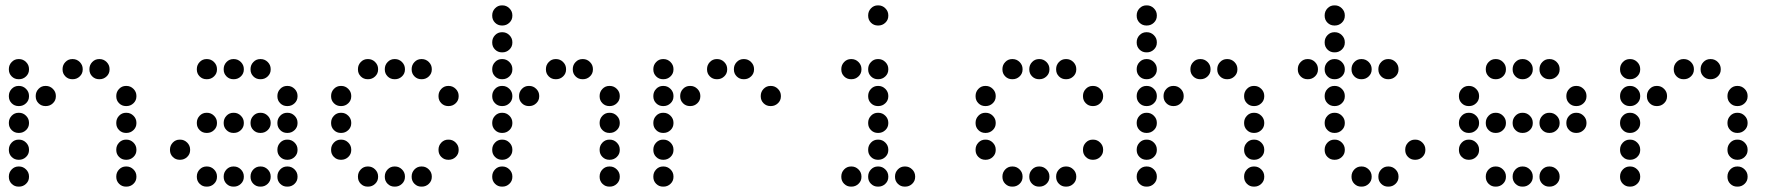

<svg xmlns="http://www.w3.org/2000/svg" viewBox="-20 -708 6640 715"><path d="M49 -488Q34 -488 23.5 -477Q13 -466 13 -451V-449Q13 -434 23.5 -423.5Q34 -413 49 -413H51Q66 -413 77 -423.5Q88 -434 88 -449V-451Q88 -466 77 -477Q66 -488 51 -488ZM249 -488Q234 -488 223.5 -477Q213 -466 213 -451V-449Q213 -434 223.5 -423.5Q234 -413 249 -413H251Q266 -413 277 -423.5Q288 -434 288 -449V-451Q288 -466 277 -477Q266 -488 251 -488ZM349 -488Q334 -488 323.5 -477Q313 -466 313 -451V-449Q313 -434 323.5 -423.5Q334 -413 349 -413H351Q366 -413 377 -423.5Q388 -434 388 -449V-451Q388 -466 377 -477Q366 -488 351 -488ZM49 -388Q34 -388 23.5 -377Q13 -366 13 -351V-349Q13 -334 23.5 -323.5Q34 -313 49 -313H51Q66 -313 77 -323.5Q88 -334 88 -349V-351Q88 -366 77 -377Q66 -388 51 -388ZM149 -388Q134 -388 123.5 -377Q113 -366 113 -351V-349Q113 -334 123.5 -323.5Q134 -313 149 -313H151Q166 -313 177 -323.5Q188 -334 188 -349V-351Q188 -366 177 -377Q166 -388 151 -388ZM449 -388Q434 -388 423.5 -377Q413 -366 413 -351V-349Q413 -334 423.5 -323.5Q434 -313 449 -313H451Q466 -313 477 -323.5Q488 -334 488 -349V-351Q488 -366 477 -377Q466 -388 451 -388ZM49 -288Q34 -288 23.5 -277Q13 -266 13 -251V-249Q13 -234 23.5 -223.5Q34 -213 49 -213H51Q66 -213 77 -223.5Q88 -234 88 -249V-251Q88 -266 77 -277Q66 -288 51 -288ZM449 -288Q434 -288 423.5 -277Q413 -266 413 -251V-249Q413 -234 423.5 -223.5Q434 -213 449 -213H451Q466 -213 477 -223.5Q488 -234 488 -249V-251Q488 -266 477 -277Q466 -288 451 -288ZM49 -188Q34 -188 23.5 -177Q13 -166 13 -151V-149Q13 -134 23.5 -123.5Q34 -113 49 -113H51Q66 -113 77 -123.5Q88 -134 88 -149V-151Q88 -166 77 -177Q66 -188 51 -188ZM449 -188Q434 -188 423.5 -177Q413 -166 413 -151V-149Q413 -134 423.5 -123.5Q434 -113 449 -113H451Q466 -113 477 -123.5Q488 -134 488 -149V-151Q488 -166 477 -177Q466 -188 451 -188ZM49 -88Q34 -88 23.5 -77Q13 -66 13 -51V-49Q13 -34 23.5 -23.5Q34 -13 49 -13H51Q66 -13 77 -23.5Q88 -34 88 -49V-51Q88 -66 77 -77Q66 -88 51 -88ZM449 -88Q434 -88 423.5 -77Q413 -66 413 -51V-49Q413 -34 423.5 -23.5Q434 -13 449 -13H451Q466 -13 477 -23.5Q488 -34 488 -49V-51Q488 -66 477 -77Q466 -88 451 -88Z M749 -488Q734 -488 723.5 -477Q713 -466 713 -451V-449Q713 -434 723.5 -423.5Q734 -413 749 -413H751Q766 -413 777 -423.5Q788 -434 788 -449V-451Q788 -466 777 -477Q766 -488 751 -488ZM849 -488Q834 -488 823.5 -477Q813 -466 813 -451V-449Q813 -434 823.5 -423.5Q834 -413 849 -413H851Q866 -413 877 -423.5Q888 -434 888 -449V-451Q888 -466 877 -477Q866 -488 851 -488ZM949 -488Q934 -488 923.5 -477Q913 -466 913 -451V-449Q913 -434 923.5 -423.5Q934 -413 949 -413H951Q966 -413 977 -423.5Q988 -434 988 -449V-451Q988 -466 977 -477Q966 -488 951 -488ZM1049 -388Q1034 -388 1023.5 -377Q1013 -366 1013 -351V-349Q1013 -334 1023.5 -323.5Q1034 -313 1049 -313H1051Q1066 -313 1077 -323.5Q1088 -334 1088 -349V-351Q1088 -366 1077 -377Q1066 -388 1051 -388ZM749 -288Q734 -288 723.5 -277Q713 -266 713 -251V-249Q713 -234 723.5 -223.5Q734 -213 749 -213H751Q766 -213 777 -223.5Q788 -234 788 -249V-251Q788 -266 777 -277Q766 -288 751 -288ZM849 -288Q834 -288 823.5 -277Q813 -266 813 -251V-249Q813 -234 823.5 -223.5Q834 -213 849 -213H851Q866 -213 877 -223.5Q888 -234 888 -249V-251Q888 -266 877 -277Q866 -288 851 -288ZM949 -288Q934 -288 923.5 -277Q913 -266 913 -251V-249Q913 -234 923.5 -223.5Q934 -213 949 -213H951Q966 -213 977 -223.5Q988 -234 988 -249V-251Q988 -266 977 -277Q966 -288 951 -288ZM1049 -288Q1034 -288 1023.5 -277Q1013 -266 1013 -251V-249Q1013 -234 1023.5 -223.5Q1034 -213 1049 -213H1051Q1066 -213 1077 -223.5Q1088 -234 1088 -249V-251Q1088 -266 1077 -277Q1066 -288 1051 -288ZM649 -188Q634 -188 623.5 -177Q613 -166 613 -151V-149Q613 -134 623.5 -123.5Q634 -113 649 -113H651Q666 -113 677 -123.5Q688 -134 688 -149V-151Q688 -166 677 -177Q666 -188 651 -188ZM1049 -188Q1034 -188 1023.5 -177Q1013 -166 1013 -151V-149Q1013 -134 1023.5 -123.5Q1034 -113 1049 -113H1051Q1066 -113 1077 -123.5Q1088 -134 1088 -149V-151Q1088 -166 1077 -177Q1066 -188 1051 -188ZM749 -88Q734 -88 723.5 -77Q713 -66 713 -51V-49Q713 -34 723.5 -23.5Q734 -13 749 -13H751Q766 -13 777 -23.5Q788 -34 788 -49V-51Q788 -66 777 -77Q766 -88 751 -88ZM849 -88Q834 -88 823.5 -77Q813 -66 813 -51V-49Q813 -34 823.5 -23.5Q834 -13 849 -13H851Q866 -13 877 -23.5Q888 -34 888 -49V-51Q888 -66 877 -77Q866 -88 851 -88ZM949 -88Q934 -88 923.5 -77Q913 -66 913 -51V-49Q913 -34 923.5 -23.5Q934 -13 949 -13H951Q966 -13 977 -23.5Q988 -34 988 -49V-51Q988 -66 977 -77Q966 -88 951 -88ZM1049 -88Q1034 -88 1023.5 -77Q1013 -66 1013 -51V-49Q1013 -34 1023.5 -23.5Q1034 -13 1049 -13H1051Q1066 -13 1077 -23.5Q1088 -34 1088 -49V-51Q1088 -66 1077 -77Q1066 -88 1051 -88Z M1349 -488Q1334 -488 1323.5 -477Q1313 -466 1313 -451V-449Q1313 -434 1323.5 -423.5Q1334 -413 1349 -413H1351Q1366 -413 1377 -423.5Q1388 -434 1388 -449V-451Q1388 -466 1377 -477Q1366 -488 1351 -488ZM1449 -488Q1434 -488 1423.5 -477Q1413 -466 1413 -451V-449Q1413 -434 1423.5 -423.5Q1434 -413 1449 -413H1451Q1466 -413 1477 -423.5Q1488 -434 1488 -449V-451Q1488 -466 1477 -477Q1466 -488 1451 -488ZM1549 -488Q1534 -488 1523.5 -477Q1513 -466 1513 -451V-449Q1513 -434 1523.5 -423.5Q1534 -413 1549 -413H1551Q1566 -413 1577 -423.5Q1588 -434 1588 -449V-451Q1588 -466 1577 -477Q1566 -488 1551 -488ZM1249 -388Q1234 -388 1223.5 -377Q1213 -366 1213 -351V-349Q1213 -334 1223.5 -323.5Q1234 -313 1249 -313H1251Q1266 -313 1277 -323.5Q1288 -334 1288 -349V-351Q1288 -366 1277 -377Q1266 -388 1251 -388ZM1649 -388Q1634 -388 1623.5 -377Q1613 -366 1613 -351V-349Q1613 -334 1623.5 -323.5Q1634 -313 1649 -313H1651Q1666 -313 1677 -323.5Q1688 -334 1688 -349V-351Q1688 -366 1677 -377Q1666 -388 1651 -388ZM1249 -288Q1234 -288 1223.5 -277Q1213 -266 1213 -251V-249Q1213 -234 1223.5 -223.5Q1234 -213 1249 -213H1251Q1266 -213 1277 -223.5Q1288 -234 1288 -249V-251Q1288 -266 1277 -277Q1266 -288 1251 -288ZM1249 -188Q1234 -188 1223.5 -177Q1213 -166 1213 -151V-149Q1213 -134 1223.5 -123.5Q1234 -113 1249 -113H1251Q1266 -113 1277 -123.5Q1288 -134 1288 -149V-151Q1288 -166 1277 -177Q1266 -188 1251 -188ZM1649 -188Q1634 -188 1623.5 -177Q1613 -166 1613 -151V-149Q1613 -134 1623.5 -123.5Q1634 -113 1649 -113H1651Q1666 -113 1677 -123.5Q1688 -134 1688 -149V-151Q1688 -166 1677 -177Q1666 -188 1651 -188ZM1349 -88Q1334 -88 1323.5 -77Q1313 -66 1313 -51V-49Q1313 -34 1323.5 -23.5Q1334 -13 1349 -13H1351Q1366 -13 1377 -23.5Q1388 -34 1388 -49V-51Q1388 -66 1377 -77Q1366 -88 1351 -88ZM1449 -88Q1434 -88 1423.5 -77Q1413 -66 1413 -51V-49Q1413 -34 1423.5 -23.5Q1434 -13 1449 -13H1451Q1466 -13 1477 -23.5Q1488 -34 1488 -49V-51Q1488 -66 1477 -77Q1466 -88 1451 -88ZM1549 -88Q1534 -88 1523.5 -77Q1513 -66 1513 -51V-49Q1513 -34 1523.5 -23.5Q1534 -13 1549 -13H1551Q1566 -13 1577 -23.5Q1588 -34 1588 -49V-51Q1588 -66 1577 -77Q1566 -88 1551 -88Z M1849 -688Q1834 -688 1823.5 -677Q1813 -666 1813 -651V-649Q1813 -634 1823.5 -623.5Q1834 -613 1849 -613H1851Q1866 -613 1877 -623.5Q1888 -634 1888 -649V-651Q1888 -666 1877 -677Q1866 -688 1851 -688ZM1849 -588Q1834 -588 1823.5 -577Q1813 -566 1813 -551V-549Q1813 -534 1823.5 -523.5Q1834 -513 1849 -513H1851Q1866 -513 1877 -523.5Q1888 -534 1888 -549V-551Q1888 -566 1877 -577Q1866 -588 1851 -588ZM1849 -488Q1834 -488 1823.5 -477Q1813 -466 1813 -451V-449Q1813 -434 1823.5 -423.5Q1834 -413 1849 -413H1851Q1866 -413 1877 -423.5Q1888 -434 1888 -449V-451Q1888 -466 1877 -477Q1866 -488 1851 -488ZM2049 -488Q2034 -488 2023.5 -477Q2013 -466 2013 -451V-449Q2013 -434 2023.5 -423.5Q2034 -413 2049 -413H2051Q2066 -413 2077 -423.5Q2088 -434 2088 -449V-451Q2088 -466 2077 -477Q2066 -488 2051 -488ZM2149 -488Q2134 -488 2123.5 -477Q2113 -466 2113 -451V-449Q2113 -434 2123.5 -423.5Q2134 -413 2149 -413H2151Q2166 -413 2177 -423.5Q2188 -434 2188 -449V-451Q2188 -466 2177 -477Q2166 -488 2151 -488ZM1849 -388Q1834 -388 1823.5 -377Q1813 -366 1813 -351V-349Q1813 -334 1823.5 -323.5Q1834 -313 1849 -313H1851Q1866 -313 1877 -323.5Q1888 -334 1888 -349V-351Q1888 -366 1877 -377Q1866 -388 1851 -388ZM1949 -388Q1934 -388 1923.5 -377Q1913 -366 1913 -351V-349Q1913 -334 1923.5 -323.5Q1934 -313 1949 -313H1951Q1966 -313 1977 -323.5Q1988 -334 1988 -349V-351Q1988 -366 1977 -377Q1966 -388 1951 -388ZM2249 -388Q2234 -388 2223.5 -377Q2213 -366 2213 -351V-349Q2213 -334 2223.5 -323.5Q2234 -313 2249 -313H2251Q2266 -313 2277 -323.5Q2288 -334 2288 -349V-351Q2288 -366 2277 -377Q2266 -388 2251 -388ZM1849 -288Q1834 -288 1823.5 -277Q1813 -266 1813 -251V-249Q1813 -234 1823.5 -223.5Q1834 -213 1849 -213H1851Q1866 -213 1877 -223.5Q1888 -234 1888 -249V-251Q1888 -266 1877 -277Q1866 -288 1851 -288ZM2249 -288Q2234 -288 2223.5 -277Q2213 -266 2213 -251V-249Q2213 -234 2223.5 -223.5Q2234 -213 2249 -213H2251Q2266 -213 2277 -223.5Q2288 -234 2288 -249V-251Q2288 -266 2277 -277Q2266 -288 2251 -288ZM1849 -188Q1834 -188 1823.5 -177Q1813 -166 1813 -151V-149Q1813 -134 1823.5 -123.5Q1834 -113 1849 -113H1851Q1866 -113 1877 -123.5Q1888 -134 1888 -149V-151Q1888 -166 1877 -177Q1866 -188 1851 -188ZM2249 -188Q2234 -188 2223.5 -177Q2213 -166 2213 -151V-149Q2213 -134 2223.5 -123.5Q2234 -113 2249 -113H2251Q2266 -113 2277 -123.5Q2288 -134 2288 -149V-151Q2288 -166 2277 -177Q2266 -188 2251 -188ZM1849 -88Q1834 -88 1823.5 -77Q1813 -66 1813 -51V-49Q1813 -34 1823.5 -23.5Q1834 -13 1849 -13H1851Q1866 -13 1877 -23.5Q1888 -34 1888 -49V-51Q1888 -66 1877 -77Q1866 -88 1851 -88ZM2249 -88Q2234 -88 2223.5 -77Q2213 -66 2213 -51V-49Q2213 -34 2223.5 -23.5Q2234 -13 2249 -13H2251Q2266 -13 2277 -23.5Q2288 -34 2288 -49V-51Q2288 -66 2277 -77Q2266 -88 2251 -88Z M2449 -488Q2434 -488 2423.5 -477Q2413 -466 2413 -451V-449Q2413 -434 2423.5 -423.5Q2434 -413 2449 -413H2451Q2466 -413 2477 -423.5Q2488 -434 2488 -449V-451Q2488 -466 2477 -477Q2466 -488 2451 -488ZM2649 -488Q2634 -488 2623.5 -477Q2613 -466 2613 -451V-449Q2613 -434 2623.5 -423.5Q2634 -413 2649 -413H2651Q2666 -413 2677 -423.5Q2688 -434 2688 -449V-451Q2688 -466 2677 -477Q2666 -488 2651 -488ZM2749 -488Q2734 -488 2723.5 -477Q2713 -466 2713 -451V-449Q2713 -434 2723.5 -423.5Q2734 -413 2749 -413H2751Q2766 -413 2777 -423.5Q2788 -434 2788 -449V-451Q2788 -466 2777 -477Q2766 -488 2751 -488ZM2449 -388Q2434 -388 2423.5 -377Q2413 -366 2413 -351V-349Q2413 -334 2423.5 -323.5Q2434 -313 2449 -313H2451Q2466 -313 2477 -323.5Q2488 -334 2488 -349V-351Q2488 -366 2477 -377Q2466 -388 2451 -388ZM2549 -388Q2534 -388 2523.5 -377Q2513 -366 2513 -351V-349Q2513 -334 2523.5 -323.5Q2534 -313 2549 -313H2551Q2566 -313 2577 -323.5Q2588 -334 2588 -349V-351Q2588 -366 2577 -377Q2566 -388 2551 -388ZM2849 -388Q2834 -388 2823.5 -377Q2813 -366 2813 -351V-349Q2813 -334 2823.5 -323.5Q2834 -313 2849 -313H2851Q2866 -313 2877 -323.5Q2888 -334 2888 -349V-351Q2888 -366 2877 -377Q2866 -388 2851 -388ZM2449 -288Q2434 -288 2423.5 -277Q2413 -266 2413 -251V-249Q2413 -234 2423.5 -223.5Q2434 -213 2449 -213H2451Q2466 -213 2477 -223.5Q2488 -234 2488 -249V-251Q2488 -266 2477 -277Q2466 -288 2451 -288ZM2449 -188Q2434 -188 2423.5 -177Q2413 -166 2413 -151V-149Q2413 -134 2423.5 -123.5Q2434 -113 2449 -113H2451Q2466 -113 2477 -123.5Q2488 -134 2488 -149V-151Q2488 -166 2477 -177Q2466 -188 2451 -188ZM2449 -88Q2434 -88 2423.5 -77Q2413 -66 2413 -51V-49Q2413 -34 2423.5 -23.5Q2434 -13 2449 -13H2451Q2466 -13 2477 -23.5Q2488 -34 2488 -49V-51Q2488 -66 2477 -77Q2466 -88 2451 -88Z M3249 -688Q3234 -688 3223.5 -677Q3213 -666 3213 -651V-649Q3213 -634 3223.5 -623.5Q3234 -613 3249 -613H3251Q3266 -613 3277 -623.5Q3288 -634 3288 -649V-651Q3288 -666 3277 -677Q3266 -688 3251 -688ZM3149 -488Q3134 -488 3123.5 -477Q3113 -466 3113 -451V-449Q3113 -434 3123.5 -423.5Q3134 -413 3149 -413H3151Q3166 -413 3177 -423.5Q3188 -434 3188 -449V-451Q3188 -466 3177 -477Q3166 -488 3151 -488ZM3249 -488Q3234 -488 3223.5 -477Q3213 -466 3213 -451V-449Q3213 -434 3223.5 -423.5Q3234 -413 3249 -413H3251Q3266 -413 3277 -423.5Q3288 -434 3288 -449V-451Q3288 -466 3277 -477Q3266 -488 3251 -488ZM3249 -388Q3234 -388 3223.5 -377Q3213 -366 3213 -351V-349Q3213 -334 3223.5 -323.5Q3234 -313 3249 -313H3251Q3266 -313 3277 -323.5Q3288 -334 3288 -349V-351Q3288 -366 3277 -377Q3266 -388 3251 -388ZM3249 -288Q3234 -288 3223.5 -277Q3213 -266 3213 -251V-249Q3213 -234 3223.5 -223.5Q3234 -213 3249 -213H3251Q3266 -213 3277 -223.5Q3288 -234 3288 -249V-251Q3288 -266 3277 -277Q3266 -288 3251 -288ZM3249 -188Q3234 -188 3223.5 -177Q3213 -166 3213 -151V-149Q3213 -134 3223.5 -123.5Q3234 -113 3249 -113H3251Q3266 -113 3277 -123.5Q3288 -134 3288 -149V-151Q3288 -166 3277 -177Q3266 -188 3251 -188ZM3149 -88Q3134 -88 3123.5 -77Q3113 -66 3113 -51V-49Q3113 -34 3123.5 -23.5Q3134 -13 3149 -13H3151Q3166 -13 3177 -23.5Q3188 -34 3188 -49V-51Q3188 -66 3177 -77Q3166 -88 3151 -88ZM3249 -88Q3234 -88 3223.5 -77Q3213 -66 3213 -51V-49Q3213 -34 3223.5 -23.5Q3234 -13 3249 -13H3251Q3266 -13 3277 -23.5Q3288 -34 3288 -49V-51Q3288 -66 3277 -77Q3266 -88 3251 -88ZM3349 -88Q3334 -88 3323.5 -77Q3313 -66 3313 -51V-49Q3313 -34 3323.5 -23.5Q3334 -13 3349 -13H3351Q3366 -13 3377 -23.5Q3388 -34 3388 -49V-51Q3388 -66 3377 -77Q3366 -88 3351 -88Z M3749 -488Q3734 -488 3723.5 -477Q3713 -466 3713 -451V-449Q3713 -434 3723.5 -423.5Q3734 -413 3749 -413H3751Q3766 -413 3777 -423.5Q3788 -434 3788 -449V-451Q3788 -466 3777 -477Q3766 -488 3751 -488ZM3849 -488Q3834 -488 3823.5 -477Q3813 -466 3813 -451V-449Q3813 -434 3823.5 -423.5Q3834 -413 3849 -413H3851Q3866 -413 3877 -423.5Q3888 -434 3888 -449V-451Q3888 -466 3877 -477Q3866 -488 3851 -488ZM3949 -488Q3934 -488 3923.5 -477Q3913 -466 3913 -451V-449Q3913 -434 3923.5 -423.5Q3934 -413 3949 -413H3951Q3966 -413 3977 -423.5Q3988 -434 3988 -449V-451Q3988 -466 3977 -477Q3966 -488 3951 -488ZM3649 -388Q3634 -388 3623.5 -377Q3613 -366 3613 -351V-349Q3613 -334 3623.5 -323.5Q3634 -313 3649 -313H3651Q3666 -313 3677 -323.5Q3688 -334 3688 -349V-351Q3688 -366 3677 -377Q3666 -388 3651 -388ZM4049 -388Q4034 -388 4023.5 -377Q4013 -366 4013 -351V-349Q4013 -334 4023.5 -323.5Q4034 -313 4049 -313H4051Q4066 -313 4077 -323.5Q4088 -334 4088 -349V-351Q4088 -366 4077 -377Q4066 -388 4051 -388ZM3649 -288Q3634 -288 3623.5 -277Q3613 -266 3613 -251V-249Q3613 -234 3623.5 -223.5Q3634 -213 3649 -213H3651Q3666 -213 3677 -223.5Q3688 -234 3688 -249V-251Q3688 -266 3677 -277Q3666 -288 3651 -288ZM3649 -188Q3634 -188 3623.5 -177Q3613 -166 3613 -151V-149Q3613 -134 3623.5 -123.5Q3634 -113 3649 -113H3651Q3666 -113 3677 -123.5Q3688 -134 3688 -149V-151Q3688 -166 3677 -177Q3666 -188 3651 -188ZM4049 -188Q4034 -188 4023.5 -177Q4013 -166 4013 -151V-149Q4013 -134 4023.5 -123.5Q4034 -113 4049 -113H4051Q4066 -113 4077 -123.5Q4088 -134 4088 -149V-151Q4088 -166 4077 -177Q4066 -188 4051 -188ZM3749 -88Q3734 -88 3723.5 -77Q3713 -66 3713 -51V-49Q3713 -34 3723.5 -23.5Q3734 -13 3749 -13H3751Q3766 -13 3777 -23.5Q3788 -34 3788 -49V-51Q3788 -66 3777 -77Q3766 -88 3751 -88ZM3849 -88Q3834 -88 3823.5 -77Q3813 -66 3813 -51V-49Q3813 -34 3823.5 -23.5Q3834 -13 3849 -13H3851Q3866 -13 3877 -23.5Q3888 -34 3888 -49V-51Q3888 -66 3877 -77Q3866 -88 3851 -88ZM3949 -88Q3934 -88 3923.5 -77Q3913 -66 3913 -51V-49Q3913 -34 3923.5 -23.5Q3934 -13 3949 -13H3951Q3966 -13 3977 -23.5Q3988 -34 3988 -49V-51Q3988 -66 3977 -77Q3966 -88 3951 -88Z M4249 -688Q4234 -688 4223.5 -677Q4213 -666 4213 -651V-649Q4213 -634 4223.5 -623.5Q4234 -613 4249 -613H4251Q4266 -613 4277 -623.5Q4288 -634 4288 -649V-651Q4288 -666 4277 -677Q4266 -688 4251 -688ZM4249 -588Q4234 -588 4223.5 -577Q4213 -566 4213 -551V-549Q4213 -534 4223.5 -523.5Q4234 -513 4249 -513H4251Q4266 -513 4277 -523.5Q4288 -534 4288 -549V-551Q4288 -566 4277 -577Q4266 -588 4251 -588ZM4249 -488Q4234 -488 4223.5 -477Q4213 -466 4213 -451V-449Q4213 -434 4223.5 -423.5Q4234 -413 4249 -413H4251Q4266 -413 4277 -423.5Q4288 -434 4288 -449V-451Q4288 -466 4277 -477Q4266 -488 4251 -488ZM4449 -488Q4434 -488 4423.5 -477Q4413 -466 4413 -451V-449Q4413 -434 4423.5 -423.5Q4434 -413 4449 -413H4451Q4466 -413 4477 -423.5Q4488 -434 4488 -449V-451Q4488 -466 4477 -477Q4466 -488 4451 -488ZM4549 -488Q4534 -488 4523.5 -477Q4513 -466 4513 -451V-449Q4513 -434 4523.5 -423.5Q4534 -413 4549 -413H4551Q4566 -413 4577 -423.5Q4588 -434 4588 -449V-451Q4588 -466 4577 -477Q4566 -488 4551 -488ZM4249 -388Q4234 -388 4223.5 -377Q4213 -366 4213 -351V-349Q4213 -334 4223.5 -323.5Q4234 -313 4249 -313H4251Q4266 -313 4277 -323.5Q4288 -334 4288 -349V-351Q4288 -366 4277 -377Q4266 -388 4251 -388ZM4349 -388Q4334 -388 4323.5 -377Q4313 -366 4313 -351V-349Q4313 -334 4323.5 -323.5Q4334 -313 4349 -313H4351Q4366 -313 4377 -323.5Q4388 -334 4388 -349V-351Q4388 -366 4377 -377Q4366 -388 4351 -388ZM4649 -388Q4634 -388 4623.5 -377Q4613 -366 4613 -351V-349Q4613 -334 4623.5 -323.5Q4634 -313 4649 -313H4651Q4666 -313 4677 -323.5Q4688 -334 4688 -349V-351Q4688 -366 4677 -377Q4666 -388 4651 -388ZM4249 -288Q4234 -288 4223.5 -277Q4213 -266 4213 -251V-249Q4213 -234 4223.5 -223.5Q4234 -213 4249 -213H4251Q4266 -213 4277 -223.5Q4288 -234 4288 -249V-251Q4288 -266 4277 -277Q4266 -288 4251 -288ZM4649 -288Q4634 -288 4623.5 -277Q4613 -266 4613 -251V-249Q4613 -234 4623.5 -223.5Q4634 -213 4649 -213H4651Q4666 -213 4677 -223.5Q4688 -234 4688 -249V-251Q4688 -266 4677 -277Q4666 -288 4651 -288ZM4249 -188Q4234 -188 4223.5 -177Q4213 -166 4213 -151V-149Q4213 -134 4223.5 -123.5Q4234 -113 4249 -113H4251Q4266 -113 4277 -123.5Q4288 -134 4288 -149V-151Q4288 -166 4277 -177Q4266 -188 4251 -188ZM4649 -188Q4634 -188 4623.5 -177Q4613 -166 4613 -151V-149Q4613 -134 4623.5 -123.5Q4634 -113 4649 -113H4651Q4666 -113 4677 -123.5Q4688 -134 4688 -149V-151Q4688 -166 4677 -177Q4666 -188 4651 -188ZM4249 -88Q4234 -88 4223.5 -77Q4213 -66 4213 -51V-49Q4213 -34 4223.5 -23.5Q4234 -13 4249 -13H4251Q4266 -13 4277 -23.5Q4288 -34 4288 -49V-51Q4288 -66 4277 -77Q4266 -88 4251 -88ZM4649 -88Q4634 -88 4623.5 -77Q4613 -66 4613 -51V-49Q4613 -34 4623.5 -23.5Q4634 -13 4649 -13H4651Q4666 -13 4677 -23.5Q4688 -34 4688 -49V-51Q4688 -66 4677 -77Q4666 -88 4651 -88Z M4949 -688Q4934 -688 4923.5 -677Q4913 -666 4913 -651V-649Q4913 -634 4923.5 -623.5Q4934 -613 4949 -613H4951Q4966 -613 4977 -623.5Q4988 -634 4988 -649V-651Q4988 -666 4977 -677Q4966 -688 4951 -688ZM4949 -588Q4934 -588 4923.5 -577Q4913 -566 4913 -551V-549Q4913 -534 4923.5 -523.5Q4934 -513 4949 -513H4951Q4966 -513 4977 -523.5Q4988 -534 4988 -549V-551Q4988 -566 4977 -577Q4966 -588 4951 -588ZM4849 -488Q4834 -488 4823.5 -477Q4813 -466 4813 -451V-449Q4813 -434 4823.5 -423.5Q4834 -413 4849 -413H4851Q4866 -413 4877 -423.5Q4888 -434 4888 -449V-451Q4888 -466 4877 -477Q4866 -488 4851 -488ZM4949 -488Q4934 -488 4923.5 -477Q4913 -466 4913 -451V-449Q4913 -434 4923.5 -423.5Q4934 -413 4949 -413H4951Q4966 -413 4977 -423.5Q4988 -434 4988 -449V-451Q4988 -466 4977 -477Q4966 -488 4951 -488ZM5049 -488Q5034 -488 5023.5 -477Q5013 -466 5013 -451V-449Q5013 -434 5023.5 -423.5Q5034 -413 5049 -413H5051Q5066 -413 5077 -423.5Q5088 -434 5088 -449V-451Q5088 -466 5077 -477Q5066 -488 5051 -488ZM5149 -488Q5134 -488 5123.5 -477Q5113 -466 5113 -451V-449Q5113 -434 5123.5 -423.5Q5134 -413 5149 -413H5151Q5166 -413 5177 -423.5Q5188 -434 5188 -449V-451Q5188 -466 5177 -477Q5166 -488 5151 -488ZM4949 -388Q4934 -388 4923.5 -377Q4913 -366 4913 -351V-349Q4913 -334 4923.5 -323.5Q4934 -313 4949 -313H4951Q4966 -313 4977 -323.5Q4988 -334 4988 -349V-351Q4988 -366 4977 -377Q4966 -388 4951 -388ZM4949 -288Q4934 -288 4923.5 -277Q4913 -266 4913 -251V-249Q4913 -234 4923.5 -223.5Q4934 -213 4949 -213H4951Q4966 -213 4977 -223.5Q4988 -234 4988 -249V-251Q4988 -266 4977 -277Q4966 -288 4951 -288ZM4949 -188Q4934 -188 4923.5 -177Q4913 -166 4913 -151V-149Q4913 -134 4923.5 -123.5Q4934 -113 4949 -113H4951Q4966 -113 4977 -123.5Q4988 -134 4988 -149V-151Q4988 -166 4977 -177Q4966 -188 4951 -188ZM5249 -188Q5234 -188 5223.5 -177Q5213 -166 5213 -151V-149Q5213 -134 5223.5 -123.5Q5234 -113 5249 -113H5251Q5266 -113 5277 -123.5Q5288 -134 5288 -149V-151Q5288 -166 5277 -177Q5266 -188 5251 -188ZM5049 -88Q5034 -88 5023.5 -77Q5013 -66 5013 -51V-49Q5013 -34 5023.5 -23.5Q5034 -13 5049 -13H5051Q5066 -13 5077 -23.5Q5088 -34 5088 -49V-51Q5088 -66 5077 -77Q5066 -88 5051 -88ZM5149 -88Q5134 -88 5123.5 -77Q5113 -66 5113 -51V-49Q5113 -34 5123.5 -23.5Q5134 -13 5149 -13H5151Q5166 -13 5177 -23.5Q5188 -34 5188 -49V-51Q5188 -66 5177 -77Q5166 -88 5151 -88Z M5549 -488Q5534 -488 5523.5 -477Q5513 -466 5513 -451V-449Q5513 -434 5523.5 -423.5Q5534 -413 5549 -413H5551Q5566 -413 5577 -423.5Q5588 -434 5588 -449V-451Q5588 -466 5577 -477Q5566 -488 5551 -488ZM5649 -488Q5634 -488 5623.5 -477Q5613 -466 5613 -451V-449Q5613 -434 5623.5 -423.5Q5634 -413 5649 -413H5651Q5666 -413 5677 -423.5Q5688 -434 5688 -449V-451Q5688 -466 5677 -477Q5666 -488 5651 -488ZM5749 -488Q5734 -488 5723.5 -477Q5713 -466 5713 -451V-449Q5713 -434 5723.5 -423.5Q5734 -413 5749 -413H5751Q5766 -413 5777 -423.5Q5788 -434 5788 -449V-451Q5788 -466 5777 -477Q5766 -488 5751 -488ZM5449 -388Q5434 -388 5423.5 -377Q5413 -366 5413 -351V-349Q5413 -334 5423.5 -323.5Q5434 -313 5449 -313H5451Q5466 -313 5477 -323.5Q5488 -334 5488 -349V-351Q5488 -366 5477 -377Q5466 -388 5451 -388ZM5849 -388Q5834 -388 5823.5 -377Q5813 -366 5813 -351V-349Q5813 -334 5823.5 -323.5Q5834 -313 5849 -313H5851Q5866 -313 5877 -323.5Q5888 -334 5888 -349V-351Q5888 -366 5877 -377Q5866 -388 5851 -388ZM5449 -288Q5434 -288 5423.5 -277Q5413 -266 5413 -251V-249Q5413 -234 5423.5 -223.5Q5434 -213 5449 -213H5451Q5466 -213 5477 -223.5Q5488 -234 5488 -249V-251Q5488 -266 5477 -277Q5466 -288 5451 -288ZM5549 -288Q5534 -288 5523.5 -277Q5513 -266 5513 -251V-249Q5513 -234 5523.5 -223.5Q5534 -213 5549 -213H5551Q5566 -213 5577 -223.5Q5588 -234 5588 -249V-251Q5588 -266 5577 -277Q5566 -288 5551 -288ZM5649 -288Q5634 -288 5623.5 -277Q5613 -266 5613 -251V-249Q5613 -234 5623.5 -223.5Q5634 -213 5649 -213H5651Q5666 -213 5677 -223.5Q5688 -234 5688 -249V-251Q5688 -266 5677 -277Q5666 -288 5651 -288ZM5749 -288Q5734 -288 5723.5 -277Q5713 -266 5713 -251V-249Q5713 -234 5723.5 -223.5Q5734 -213 5749 -213H5751Q5766 -213 5777 -223.5Q5788 -234 5788 -249V-251Q5788 -266 5777 -277Q5766 -288 5751 -288ZM5849 -288Q5834 -288 5823.5 -277Q5813 -266 5813 -251V-249Q5813 -234 5823.5 -223.5Q5834 -213 5849 -213H5851Q5866 -213 5877 -223.5Q5888 -234 5888 -249V-251Q5888 -266 5877 -277Q5866 -288 5851 -288ZM5449 -188Q5434 -188 5423.5 -177Q5413 -166 5413 -151V-149Q5413 -134 5423.5 -123.5Q5434 -113 5449 -113H5451Q5466 -113 5477 -123.5Q5488 -134 5488 -149V-151Q5488 -166 5477 -177Q5466 -188 5451 -188ZM5549 -88Q5534 -88 5523.5 -77Q5513 -66 5513 -51V-49Q5513 -34 5523.5 -23.5Q5534 -13 5549 -13H5551Q5566 -13 5577 -23.5Q5588 -34 5588 -49V-51Q5588 -66 5577 -77Q5566 -88 5551 -88ZM5649 -88Q5634 -88 5623.5 -77Q5613 -66 5613 -51V-49Q5613 -34 5623.5 -23.5Q5634 -13 5649 -13H5651Q5666 -13 5677 -23.5Q5688 -34 5688 -49V-51Q5688 -66 5677 -77Q5666 -88 5651 -88ZM5749 -88Q5734 -88 5723.5 -77Q5713 -66 5713 -51V-49Q5713 -34 5723.5 -23.5Q5734 -13 5749 -13H5751Q5766 -13 5777 -23.5Q5788 -34 5788 -49V-51Q5788 -66 5777 -77Q5766 -88 5751 -88Z M6049 -488Q6034 -488 6023.5 -477Q6013 -466 6013 -451V-449Q6013 -434 6023.5 -423.5Q6034 -413 6049 -413H6051Q6066 -413 6077 -423.5Q6088 -434 6088 -449V-451Q6088 -466 6077 -477Q6066 -488 6051 -488ZM6249 -488Q6234 -488 6223.5 -477Q6213 -466 6213 -451V-449Q6213 -434 6223.5 -423.5Q6234 -413 6249 -413H6251Q6266 -413 6277 -423.5Q6288 -434 6288 -449V-451Q6288 -466 6277 -477Q6266 -488 6251 -488ZM6349 -488Q6334 -488 6323.5 -477Q6313 -466 6313 -451V-449Q6313 -434 6323.5 -423.5Q6334 -413 6349 -413H6351Q6366 -413 6377 -423.5Q6388 -434 6388 -449V-451Q6388 -466 6377 -477Q6366 -488 6351 -488ZM6049 -388Q6034 -388 6023.5 -377Q6013 -366 6013 -351V-349Q6013 -334 6023.5 -323.5Q6034 -313 6049 -313H6051Q6066 -313 6077 -323.5Q6088 -334 6088 -349V-351Q6088 -366 6077 -377Q6066 -388 6051 -388ZM6149 -388Q6134 -388 6123.5 -377Q6113 -366 6113 -351V-349Q6113 -334 6123.5 -323.5Q6134 -313 6149 -313H6151Q6166 -313 6177 -323.5Q6188 -334 6188 -349V-351Q6188 -366 6177 -377Q6166 -388 6151 -388ZM6449 -388Q6434 -388 6423.5 -377Q6413 -366 6413 -351V-349Q6413 -334 6423.5 -323.5Q6434 -313 6449 -313H6451Q6466 -313 6477 -323.5Q6488 -334 6488 -349V-351Q6488 -366 6477 -377Q6466 -388 6451 -388ZM6049 -288Q6034 -288 6023.5 -277Q6013 -266 6013 -251V-249Q6013 -234 6023.5 -223.5Q6034 -213 6049 -213H6051Q6066 -213 6077 -223.5Q6088 -234 6088 -249V-251Q6088 -266 6077 -277Q6066 -288 6051 -288ZM6449 -288Q6434 -288 6423.5 -277Q6413 -266 6413 -251V-249Q6413 -234 6423.5 -223.5Q6434 -213 6449 -213H6451Q6466 -213 6477 -223.5Q6488 -234 6488 -249V-251Q6488 -266 6477 -277Q6466 -288 6451 -288ZM6049 -188Q6034 -188 6023.5 -177Q6013 -166 6013 -151V-149Q6013 -134 6023.5 -123.5Q6034 -113 6049 -113H6051Q6066 -113 6077 -123.5Q6088 -134 6088 -149V-151Q6088 -166 6077 -177Q6066 -188 6051 -188ZM6449 -188Q6434 -188 6423.5 -177Q6413 -166 6413 -151V-149Q6413 -134 6423.5 -123.5Q6434 -113 6449 -113H6451Q6466 -113 6477 -123.5Q6488 -134 6488 -149V-151Q6488 -166 6477 -177Q6466 -188 6451 -188ZM6049 -88Q6034 -88 6023.5 -77Q6013 -66 6013 -51V-49Q6013 -34 6023.5 -23.5Q6034 -13 6049 -13H6051Q6066 -13 6077 -23.5Q6088 -34 6088 -49V-51Q6088 -66 6077 -77Q6066 -88 6051 -88ZM6449 -88Q6434 -88 6423.5 -77Q6413 -66 6413 -51V-49Q6413 -34 6423.5 -23.5Q6434 -13 6449 -13H6451Q6466 -13 6477 -23.5Q6488 -34 6488 -49V-51Q6488 -66 6477 -77Q6466 -88 6451 -88Z"/></svg>

Font: Doto Rounded
Style: Bold
Weight: 700
Monospace: yes
Version: Version 1.000